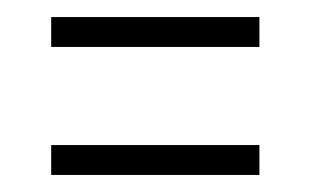

<svg xmlns="http://www.w3.org/2000/svg" viewBox="-20 -436 364 225"><path d="M284 -266H40V-231H284ZM284 -416H40V-381H284Z"/></svg>

Font: Bigelow Rules
Style: Regular
Weight: 400
Designer: Astigmatic (AOETI)
Foundry: Astigmatic (AOETI)
Version: Version 1.000